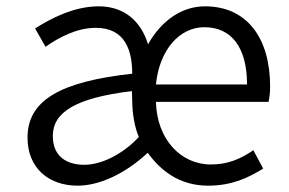

<svg xmlns="http://www.w3.org/2000/svg" viewBox="-20 -574 915 607"><path d="M225 13C294 13 375 -24 447 -91C487 -36 546 13 638 13C713 13 765 -12 812 -41L781 -99C741 -72 701 -54 647 -54C551 -54 476 -134 473 -252H829C832 -266 834 -282 834 -300C834 -455 760 -554 628 -554C553 -554 489 -507 448 -434C426 -506 374 -554 292 -554C212 -554 138 -514 91 -484L124 -426C165 -455 222 -486 283 -486C376 -486 398 -414 398 -341C171 -316 67 -257 67 -139C67 -41 136 13 225 13ZM247 -53C191 -53 147 -79 147 -144C147 -218 216 -264 397 -286L398 -257C398 -215 406 -170 419 -141C367 -85 299 -53 247 -53ZM473 -307C484 -417 548 -488 626 -488C711 -488 761 -425 761 -307Z"/></svg>

Font: Noto Sans JP DemiLight
Style: Regular
Weight: 350
Designer: Ryoko NISHIZUKA 西塚涼子 (kana, bopomofo & ideographs); Paul D. Hunt (Latin, Greek & Cyrillic); Sandoll Communications 산돌커뮤니
Foundry: Adobe
Version: Version 2.004;hotconv 1.0.118;makeotfexe 2.5.65603